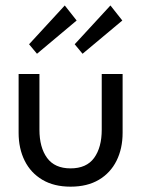

<svg xmlns="http://www.w3.org/2000/svg" viewBox="-20 -688 547 720"><path d="M127.9 -201.6Q127.9 -135.1 156.6 -95.8Q185.3 -56.6 244.6 -56.6Q304.3 -56.6 332.9 -95.8Q361.5 -135.1 361.5 -201.6V-410.5H439.8V-190.1Q439.8 -130.9 417 -85.2Q394.2 -39.5 350.8 -13.8Q307.3 12 244.6 12Q182.5 12 138.9 -13.8Q95.4 -39.5 72.6 -85.2Q49.8 -130.9 49.8 -190.1V-410.5H127.9ZM118.7 -486.4 89 -522 222.9 -667.5 267.4 -611.1ZM289.6 -486.4 260.1 -522 394.1 -667.5 438.7 -611.1Z"/></svg>

Font: League Spartan Extralight
Style: Regular
Weight: 200
Foundry: The League of Moveable Type
Version: Version 2.300; ttfautohint (v1.8.3)